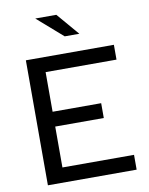

<svg xmlns="http://www.w3.org/2000/svg" viewBox="-98 -989 823 1059"><g transform="rotate(-10 313.5 -459.0)"><path d="M83 0ZM83 0V-700H576V-617H179V-395H451V-312H179V-83H580V0ZM292 -918 399 -793H317L174 -918Z"/></g></svg>

Font: Rosa Sans
Style: Regular
Weight: 400
Designer: Pentagram / MCKL
Foundry: Pentagram / MCKL
Version: Version 1.005;September 16, 2019;FontCreator 11.5.0.2425 64-